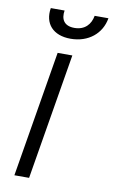

<svg xmlns="http://www.w3.org/2000/svg" viewBox="-84 -773 485 818"><g transform="rotate(10 158.5 -364.0)"><path d="M257.5 -728.3C251.1 -691.1 226.6 -662.6 181.1 -662.6C135.7 -662.6 121.1 -691.1 127.5 -728.3H67.8C56.5 -660.5 96.6 -614.3 172.9 -614.3C250 -614.3 305.8 -660.5 317.1 -728.3ZM38.7 0H102.3L193.2 -545.5H129.6Z"/></g></svg>

Font: TID UI Light
Style: Italic
Weight: 300
Italic angle: -9.39999°
Designer: The TID Project Authors
Foundry: Bakken & Bæck
Version: Version 1.001;hotconv 1.0.109;makeotfexe 2.5.65596